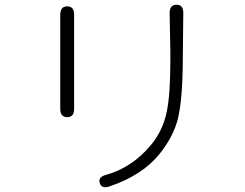

<svg xmlns="http://www.w3.org/2000/svg" viewBox="-20 -768 1040 816"><path d="M446 24Q412 36 404 10Q396 -16 431 -25Q540 -55 620 -150Q673 -213 689 -295Q704 -366 704 -512Q704 -530 704 -548L701 -711Q700 -747 730 -748Q760 -748 759 -711L757 -529Q757 -346 735 -259Q715 -185 659 -115Q587 -24 446 24ZM266 -270Q236 -270 236 -306V-705Q236 -741 266 -741Q295 -741 295 -705V-306Q295 -270 266 -270Z"/></svg>

Font: Resource Han Rounded JP Light
Style: Regular
Weight: 300
Designer: Cyano Hao (round all glyphs); Ryoko NISHIZUKA 西塚涼子 (kana, bopomofo & ideographs); Paul D. Hunt (Latin, Greek & Cyrillic)
Foundry: Cyano Hao
Version: 0.990